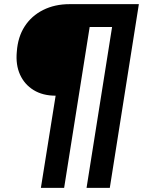

<svg xmlns="http://www.w3.org/2000/svg" viewBox="-20 -725 699 925"><path d="M177 180 248 -264Q186 -264 142 -291Q98 -318 76.5 -365.5Q55 -413 61 -476Q66 -547 99 -598Q132 -649 188 -677Q244 -705 315 -705H649L509 180H397L520 -595H412L289 180Z"/></svg>

Font: Nunito Sans 9pt ExtraBold
Style: Italic
Weight: 800
Italic angle: -9°
Version: Version 3.101;gftools[0.9.27]